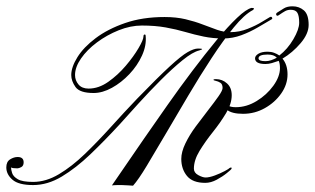

<svg xmlns="http://www.w3.org/2000/svg" viewBox="-90 -589 999 609"><path d="M838 -569Q859 -569 874 -556Q889 -543 889 -510Q889 -482 863.5 -452Q838 -422 806 -403Q822 -384 822 -353Q822 -321 802 -292.5Q782 -264 750 -246Q718 -228 681 -228Q645 -228 629.5 -241Q614 -254 612.5 -271Q611 -288 616 -299Q619 -305 622 -305Q625 -305 627 -302.5Q629 -300 627 -296Q622 -282 625.5 -265.5Q629 -249 658 -249Q692 -249 724 -268.5Q756 -288 777 -317Q798 -346 798 -373Q798 -380 797 -386Q796 -392 794 -396Q783 -392 772.5 -389Q762 -386 752 -386Q719 -386 719 -404Q719 -412 729.5 -418.5Q740 -425 759 -425Q770 -425 779.5 -421.5Q789 -418 796 -413Q822 -433 840.5 -464.5Q859 -496 859 -517Q859 -538 853.5 -548Q848 -558 832 -558Q822 -558 814 -553.5Q806 -549 796 -542Q792 -539 790 -539Q787 -539 786 -542.5Q785 -546 789 -549Q800 -556 810.5 -562.5Q821 -569 838 -569ZM752 -395Q761 -395 770 -398Q779 -401 788 -406Q779 -416 759 -416Q730 -416 730 -404Q730 -395 752 -395ZM763 -533Q770 -538 772.5 -534Q775 -530 772 -528Q753 -517 728.5 -502.5Q704 -488 676 -477.5Q648 -467 618 -467Q585 -467 556 -473Q527 -479 498 -487.5Q469 -496 435.5 -502Q402 -508 360 -508Q324 -508 286.5 -493Q249 -478 217.5 -454.5Q186 -431 167 -403.5Q148 -376 148 -351Q148 -334 159 -321Q170 -308 191 -308Q223 -308 253.5 -329.5Q284 -351 309 -380.5Q334 -410 349.5 -436.5Q365 -463 365 -473Q365 -479 368.5 -479.5Q372 -480 372 -475Q375 -445 360.5 -413Q346 -381 320.5 -354Q295 -327 265 -310.5Q235 -294 207 -294Q163 -294 149.5 -313Q136 -332 136 -351Q136 -376 155.5 -407.5Q175 -439 213.5 -468Q252 -497 307 -516Q362 -535 432 -535Q469 -535 498.5 -528Q528 -521 552.5 -511.5Q577 -502 598.5 -494.5Q620 -487 641 -487Q669 -487 695.5 -497.5Q722 -508 740.5 -519.5Q759 -531 763 -533ZM595 -338Q615 -338 630 -324.5Q645 -311 645 -287Q645 -260 627 -230Q609 -200 585 -170Q561 -140 543 -110.5Q525 -81 525 -54Q525 -41 539 -33.5Q553 -26 562 -26Q574 -26 591.5 -32.5Q609 -39 623 -46.5Q637 -54 638 -56Q641 -58 643.5 -57.5Q646 -57 644 -53Q643 -51 629.5 -40Q616 -29 597.5 -19Q579 -9 561 -9Q521 -9 503 -31Q485 -53 485 -85Q485 -107 498 -134Q511 -161 531 -188Q551 -215 570.5 -240Q590 -265 603 -283.5Q616 -302 616 -310Q616 -322 609 -326.5Q602 -331 594.5 -332.5Q587 -334 587 -336Q587 -336 588 -337Q589 -338 595 -338ZM538 -435Q562 -435 542 -429Q521 -424 489 -398Q457 -372 420.5 -335.5Q384 -299 349.5 -261Q315 -223 289 -194Q242 -143 196.5 -99.5Q151 -56 106 -29Q61 -2 15 -2Q-31 -2 -50.5 -19Q-70 -36 -70 -58Q-70 -76 -58 -83.5Q-46 -91 -34 -91Q-15 -91 -15 -74Q-15 -63 -22.5 -59Q-30 -55 -35 -55Q-51 -55 -55 -58Q-55 -51 -51.5 -40Q-48 -29 -33.5 -20.5Q-19 -12 15 -12Q56 -12 97 -36.5Q138 -61 179 -100.5Q220 -140 261.5 -186Q303 -232 345 -276Q411 -344 448 -378Q485 -412 505 -423.5Q525 -435 538 -435ZM708 -564Q716 -564 715.5 -561.5Q715 -559 712 -557Q685 -543 651.5 -502Q618 -461 581 -404.5Q544 -348 507 -285.5Q470 -223 436 -165Q402 -107 375.5 -63Q349 -19 332 0Q332 0 317.5 -1Q303 -2 296 -2Q294 -2 284.5 -2Q275 -2 265 -1Q279 -21 305.5 -60Q332 -99 367 -149.5Q402 -200 441 -255.5Q480 -311 520 -364Q560 -417 596.5 -461Q633 -505 662 -532.5Q691 -560 708 -564Z"/></svg>

Font: Kapakana
Style: Regular
Weight: 400
Designer: Kousuke Nagai
Version: Version 1.002